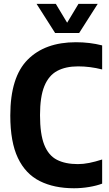

<svg xmlns="http://www.w3.org/2000/svg" viewBox="-20 -969 566 998"><path d="M364.5 9.5Q261 9.5 186.8 -27.8Q112.5 -65 73 -148Q33.5 -231 33.5 -368.5Q33.5 -568 123.8 -658.8Q214 -749.5 374.5 -749.5Q446.5 -749.5 511 -733V-608Q448 -624 386 -624Q321 -624 277 -600.2Q233 -576.5 210.5 -521.2Q188 -466 188 -370.5Q188 -272 210 -216.5Q232 -161 275.8 -138.5Q319.5 -116 385 -116Q413 -116 444.2 -122.2Q475.5 -128.5 511 -140V-14.5Q482 -3.5 443 3Q404 9.5 364.5 9.5ZM266.5 -797.5 170 -949H270L329 -851L388 -949H488L391.5 -797.5Z"/></svg>

Font: Encode Sans Condensed Condensed
Style: Bold
Weight: 700
Width: 3
Designer: Multiple Designers
Foundry: Impallari Type
Version: Version 3.000; ttfautohint (v1.8.3) -l 8 -r 50 -G 200 -x 14 